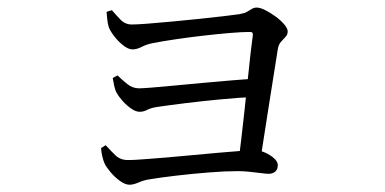

<svg xmlns="http://www.w3.org/2000/svg" viewBox="-20 -508 1040 518"><path d="M623.4 -71Q626.6 -95.2 630.8 -131.6Q635 -168 639.6 -209.4Q644.2 -250.9 648.2 -291.2Q652.2 -331.6 656 -364.2Q659.8 -396.8 662.2 -413.9Q663 -421.8 654.8 -421.8Q633.5 -421.8 600.2 -419Q566.9 -416.2 528.6 -411.8Q490.4 -407.4 454.3 -402.1Q418.2 -396.8 392 -391.6Q376.1 -388.6 362.6 -381.7Q349.1 -374.7 337.6 -374.7Q326.2 -374.7 312.2 -385.8Q298.3 -396.8 287.4 -411.3Q276.4 -425.8 273.4 -435.2Q270.4 -444.5 269.3 -456.1Q268.1 -467.7 267.5 -476L281.8 -480.6Q293.3 -467.1 305.6 -454.5Q318 -441.9 335.9 -441.9Q349.6 -441.9 378.7 -444.2Q407.8 -446.5 444.5 -449.9Q481.1 -453.3 517.5 -457.1Q553.8 -460.9 582.8 -464.3Q611.7 -467.7 625.3 -469.7Q638.7 -471.9 646 -475.9Q653.4 -480 659.1 -483.8Q664.9 -487.6 672.6 -487.6Q681.4 -487.6 695.2 -480.9Q708.9 -474.1 722.9 -463.9Q737 -453.7 746.6 -442.5Q756.2 -431.3 756.2 -423Q756.2 -414.7 750.1 -408.3Q744.1 -401.8 737.9 -395Q731.8 -388.2 729.6 -376.1Q725.6 -351.2 719.4 -311.7Q713.1 -272.3 706.1 -227.8Q699.1 -183.3 692.5 -140.9Q685.8 -98.5 681 -66.7ZM329.7 -9.6Q317.7 -9.6 303.1 -20.2Q288.6 -30.9 277.4 -44.5Q266.1 -58.1 261.9 -67.5Q258.7 -74.6 256 -86.2Q253.3 -97.8 252.7 -108.5L265.1 -116.3Q277.5 -102.6 291 -89.4Q304.4 -76.2 325.2 -76.2Q340.4 -76.2 367.6 -78.3Q394.9 -80.4 428.7 -83.1Q462.5 -85.8 498.3 -89.4Q534 -93 567.4 -95.7Q600.7 -98.5 627 -100.6Q653.3 -102.7 666.3 -102.7Q680.9 -102.7 695.2 -96.3Q709.5 -89.9 719.5 -80.8Q729.5 -71.7 729.5 -62.6Q729.5 -51.1 722.6 -45.1Q715.7 -39.1 705.4 -39.1Q697.9 -39.1 684.1 -41Q670.3 -42.8 653.8 -44.5Q637.3 -46.3 620.7 -46.3Q588.4 -46.3 544.1 -42.8Q499.8 -39.3 456.1 -34.2Q412.4 -29.1 380.9 -23.8Q367.6 -21.6 353.6 -15.6Q339.6 -9.6 329.7 -9.6ZM356.6 -206.4Q346.2 -206.4 333.7 -215.2Q321.2 -224 310.6 -235.8Q300.1 -247.7 294.9 -257.2Q290.7 -264.6 288.1 -276.5Q285.5 -288.3 284.1 -297.6L297.2 -304.5Q309.3 -292.5 323.6 -281.1Q338 -269.7 355.1 -269.7Q364.1 -269.7 390.4 -271.8Q416.7 -273.9 453 -277.4Q489.3 -280.9 528.9 -284.5Q568.5 -288.1 605.5 -291.2Q642.4 -294.3 669.2 -295.6L666 -246.6Q622 -244.4 573.8 -239.8Q525.5 -235.2 481.5 -229.8Q437.5 -224.4 405.1 -219.6Q387.8 -217.2 377.6 -211.8Q367.5 -206.4 356.6 -206.4Z"/></svg>

Font: Noto Serif HK ExtraLight
Style: Regular
Weight: 200
Designer: Ryoko NISHIZUKA 西塚涼子 (kana & ideographs); Frank Grießhammer (Latin, Greek & Cyrillic); Wenlong ZHANG 张文龙 (bopomofo); San
Foundry: Adobe
Version: Version 2.002-H1;hotconv 1.1.0;makeotfexe 2.6.0